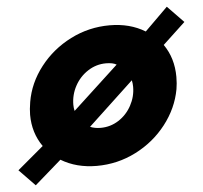

<svg xmlns="http://www.w3.org/2000/svg" viewBox="-68 -660 826 782"><g transform="rotate(-5 345.0 -269.0)"><path d="M477 -295Q477 -255 457.5 -219Q438 -183 404.5 -161.5Q371 -140 331 -140Q307 -140 288 -148L474 -322Q477 -309 477 -295ZM228 -243Q228 -284 247.5 -320Q267 -356 301 -378Q335 -400 375 -400Q403 -400 418 -391L231 -218Q228 -230 228 -243ZM47 70 156 -25Q219 13 302 13Q387 13 462 -25Q537 -63 587.5 -128Q638 -193 652 -270Q656 -293 656 -320Q656 -397 616 -454L708 -540L642 -608L548 -515Q486 -553 403 -553Q318 -553 243 -515Q168 -477 117.5 -412Q67 -347 54 -270Q49 -240 49 -218Q49 -144 89 -87L-18 3Z"/></g></svg>

Font: Geom Black
Style: Bold Italic
Weight: 900
Italic angle: -10°
Version: Version 1.102